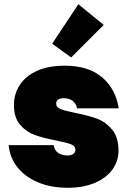

<svg xmlns="http://www.w3.org/2000/svg" viewBox="-20 -882 619 909"><path d="M301 7Q221 7 159.5 -19Q98 -45 62 -91Q26 -137 21 -195H234Q238 -170 255.5 -158Q273 -146 300 -146Q317 -146 327 -153.5Q337 -161 337 -172Q337 -191 316 -199Q295 -207 245 -217Q184 -229 144.5 -243Q105 -257 75.5 -291Q46 -325 46 -385Q46 -437 73.5 -479.5Q101 -522 155 -546.5Q209 -571 286 -571Q400 -571 464.5 -515Q529 -459 542 -369H345Q340 -392 324 -404.5Q308 -417 281 -417Q264 -417 255 -410.5Q246 -404 246 -391Q246 -374 267 -365.5Q288 -357 334 -348Q395 -336 437 -321Q479 -306 510 -269.5Q541 -233 541 -169Q541 -119 512 -79Q483 -39 428.5 -16Q374 7 301 7ZM317 -610 227 -675 351 -862 471 -764Z"/></svg>

Font: Fz Poppins Black
Style: Regular
Weight: 900
Designer: Ninad Kale (Devanagari), Jonny Pinhorn (Latin)
Foundry: Indian Type Foundry
Version: Vit hóa bi Vntype.Com & FontZin.Com